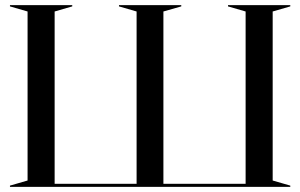

<svg xmlns="http://www.w3.org/2000/svg" viewBox="-20 -732 1176 752"><path d="M19 -5 88 -25V-687L19 -707V-712H263V-707L194 -687V-12H515V-687L446 -707V-712H690V-707L620 -687V-12H942V-687L873 -707V-712H1117V-707L1048 -687V-25L1117 -5V0H19Z"/></svg>

Font: Nyght Serif
Style: Regular
Weight: 400
Designer: Maksym Kobuzan
Version: Version 0.410